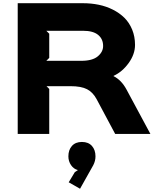

<svg xmlns="http://www.w3.org/2000/svg" viewBox="-20 -830 957 1190"><path d="M619.1 -544.9Q619.1 -588.4 588.1 -613.8Q557.1 -639.2 495.1 -639.2H267.1L285.2 -621.1V-471.2L267.1 -453.1H483.9Q552.7 -453.1 585.9 -480.7Q619.1 -508.3 619.1 -544.9ZM571.8 139.2Q571.8 167.5 558.1 193.8L476.1 339.8L405.8 299.8L443.8 236.8L462.9 224.1Q437 217.8 420.4 193.6Q403.8 169.4 403.8 139.2Q403.8 99.1 425.8 74.5Q447.8 49.8 487.8 49.8Q527.8 49.8 549.8 74.5Q571.8 99.1 571.8 139.2ZM764.2 -274.9 912.1 0H693.8L579.1 -214.8Q556.2 -257.8 519.8 -276.9Q483.4 -295.9 417 -295.9H268.1L285.2 -278.8V0H89.8V-810.1H495.1Q545.4 -810.1 591.8 -800.5Q638.2 -791 679.4 -770.3Q720.7 -749.5 751 -719.7Q781.2 -689.9 799.1 -646.7Q816.9 -603.5 816.9 -551.8Q816.9 -494.1 777.6 -439.5Q738.3 -384.8 684.1 -359.9V-357.9Q732.4 -334 764.2 -274.9Z"/></svg>

Font: Sinkin Sans 800 Black
Style: Regular
Weight: 900
Designer: Keith Bates
Foundry: K-Type
Version: Sinkin Sans (version 1.0)  by Keith Bates   •   © 2014   www